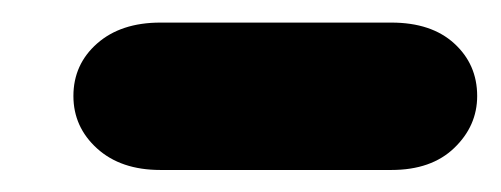

<svg xmlns="http://www.w3.org/2000/svg" viewBox="-20 -745 444 170"><path d="M122 -594.5Q87 -594.5 66 -613.5Q45 -632.5 45 -660Q45 -688 66 -706.5Q87 -725 122 -725H326.5Q362 -725 382.2 -706.5Q402.5 -688 402.5 -660Q402.5 -633.5 382.2 -614Q362 -594.5 326.5 -594.5Z"/></svg>

Font: Edu AU VIC WA NT Hand
Style: Bold
Weight: 700
Version: Version 1.001